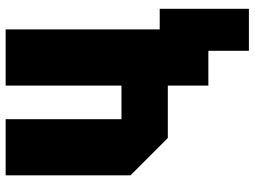

<svg xmlns="http://www.w3.org/2000/svg" viewBox="-128 -612 880 663"><g transform="rotate(-90 311.5 -280.0)"><path d="M542 -700V-168H613V140H468V0H348V-140H167L38 -269V-700H232V-300H348V-700Z"/></g></svg>

Font: Tektur SemiCondensed ExtraBold
Style: Regular
Weight: 800
Width: 4
Designer: Adam Jagosz
Foundry: Adam Jagosz
Version: Version 1.005;gftools[0.9.30]